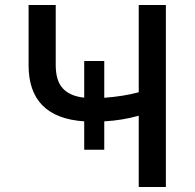

<svg xmlns="http://www.w3.org/2000/svg" viewBox="-20 -747 777 767"><path d="M396.5 -503.4V-356.4Q474.6 -362.3 534.2 -378.4V-727.1H642.6V0H534.2V-284.7Q467.8 -266.1 396.5 -262.2V-148.9H316.4V-262.2Q93.8 -277.3 94.2 -487.3V-727.1H202.6V-487.3Q202.6 -424.3 231.2 -393.6Q259.8 -362.8 316.4 -356.9V-503.4Z"/></svg>

Font: Interop Med
Style: Regular
Weight: 500
Designer: Rasmus Andersson, Google, Jang Haemin
Foundry: jhaemin
Version: Version 1.007